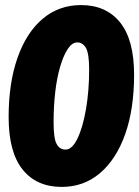

<svg xmlns="http://www.w3.org/2000/svg" viewBox="-20 -728 548 756"><path d="M223 8Q124 8 69 -60.5Q14 -129 14 -267Q14 -401 49 -500.5Q84 -600 148 -654Q212 -708 299 -708Q398 -708 453 -639.5Q508 -571 508 -434Q508 -299 473 -200Q438 -101 374 -46.5Q310 8 223 8ZM238 -139Q264 -139 285 -182.5Q306 -226 318.5 -298Q331 -370 331 -454Q331 -517 318.5 -539Q306 -561 284 -561Q264 -561 247 -535.5Q230 -510 217 -466Q204 -422 197.5 -365.5Q191 -309 191 -246Q191 -183 203 -161Q215 -139 238 -139Z"/></svg>

Font: Asap Semi Condensed Semi Condensed Black
Style: Italic
Weight: 900
Width: 4
Italic angle: -6°
Designer: Pablo Cosgaya
Foundry: Omnibus-Type
Version: Version 3.001; ttfautohint (v1.8.4.7-5d5b)